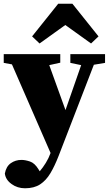

<svg xmlns="http://www.w3.org/2000/svg" viewBox="-25 -777 588 1029"><path d="M352 -440V-487H538V-440L478 -430L289 59Q268 113 245 151.5Q222 190 190 211Q158 232 109 232Q68 232 36.5 209Q5 186 1 153Q8 115 33 97.5Q58 80 90 80Q110 80 135.5 88.5Q161 97 181 130L188 141Q205 121 220.5 96Q236 71 246 43L39 -432L-5 -440V-487H298V-441L239 -428L326 -187L410 -428ZM463 -544 325 -643 187 -544 147 -582 287 -757H363L503 -582Z"/></svg>

Font: Source Serif Pro Black
Style: Regular
Weight: 900
Designer: Frank Grießhammer
Foundry: Adobe Systems Incorporated
Version: Version 3.001;hotconv 1.0.111;makeotfexe 2.5.65597